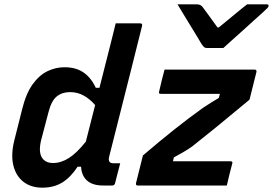

<svg xmlns="http://www.w3.org/2000/svg" viewBox="-20 -858 1262 888"><path d="M1013 -636H936Q929 -636 924 -640Q919 -644 910 -658Q905 -667 892.5 -687.5Q880 -708 863.5 -735Q847 -762 830.5 -789Q814 -816 801 -838H889Q907 -838 916 -827Q923 -817 941 -793Q959 -769 986 -731H992Q1036 -767 1066.5 -792.5Q1097 -818 1123 -838H1213Q1224 -838 1222 -829Q1221 -825 1216.5 -820.5Q1212 -816 1196 -801Q1181 -788 1156 -765Q1131 -742 1103 -717Q1075 -692 1050.5 -670Q1026 -648 1013 -636ZM741 -536H1158Q1168 -536 1166 -525L1134 -397Q1049 -326 984.5 -273.5Q920 -221 868 -180Q845 -164 824.5 -152.5Q804 -141 784 -130L780 -112H1046Q1058 -112 1054 -101Q1047 -75 1041 -50.5Q1035 -26 1029 0H617Q607 0 609 -11L641 -139Q717 -204 785.5 -258.5Q854 -313 920 -360Q956 -384 992 -405L997 -424H724Q712 -424 716 -435Q722 -461 728 -486Q734 -511 741 -536ZM278 -547Q331 -547 366 -523Q401 -499 423 -452H440Q453 -502 465.5 -552.5Q478 -603 491 -653Q496 -675 502 -697Q508 -719 515 -750H628Q640 -750 637 -738Q612 -637 585.5 -532Q559 -427 533.5 -326Q508 -225 485 -134Q480 -116 488 -108Q493 -103 505 -103H536Q530 -81 524 -57Q518 -33 512 -10Q509 0 499 0H457Q408 0 382.5 -23Q357 -46 355 -87H339Q307 -38 268 -14Q229 10 176 10Q123 10 88 -17.5Q53 -45 41.5 -94Q30 -143 46 -208L82 -351Q100 -425 130.5 -467.5Q161 -510 199 -528.5Q237 -547 278 -547ZM181 -120Q197 -104 225 -104Q262 -104 298.5 -127Q335 -150 377 -203Q388 -245 398.5 -287.5Q409 -330 420 -372Q396 -400 367 -416Q338 -432 304 -432Q267 -432 242.5 -412Q218 -392 205 -342L170 -209Q155 -146 181 -120Z"/></svg>

Font: Recursive Sn Lnr St SmB
Style: Italic
Weight: 600
Italic angle: -15°
Version: Version 1.079;hotconv 1.0.112;makeotfexe 2.5.65598; ttfautoh